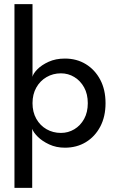

<svg xmlns="http://www.w3.org/2000/svg" viewBox="-20 -708 564 936"><path d="M50.5 0H137V208H50.5ZM50.5 0V-688H138.5V-333.5Q141.5 -349 162 -370Q182.5 -391 217 -406.8Q251.5 -422.5 296.5 -422.5Q354 -422.5 398.5 -395.2Q443 -368 468.8 -319.2Q494.5 -270.5 494.5 -205Q494.5 -139.5 468.8 -90.8Q443 -42 398.5 -15Q354 12 296.5 12Q254 12 219.8 -4Q185.5 -20 164 -41.5Q142.5 -63 137 -80V0ZM408 -205Q408 -249.5 390 -282Q372 -314.5 342.2 -332.5Q312.5 -350.5 277 -350.5Q238.5 -350.5 207 -332.2Q175.5 -314 157 -281.2Q138.5 -248.5 138.5 -205Q138.5 -161.5 157 -128.8Q175.5 -96 207 -78Q238.5 -60 277 -60Q312.5 -60 342.2 -77.8Q372 -95.5 390 -128Q408 -160.5 408 -205Z"/></svg>

Font: League Spartan Thin
Style: Regular
Weight: 400
Version: Version 2.002